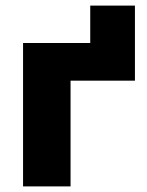

<svg xmlns="http://www.w3.org/2000/svg" viewBox="-20 -663 524 683"><path d="M62 0V-510H332L301 -480V-643H460V-376H104L231 -477V0Z"/></svg>

Font: Wix Madefor Display ExtraBold
Style: Regular
Weight: 800
Designer: Dalton Maag Ltd
Foundry: Dalton Maag Ltd
Version: Version 3.100